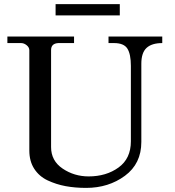

<svg xmlns="http://www.w3.org/2000/svg" viewBox="-20 -901 855 936"><path d="M16 -691V-723H341V-691H264Q229 -689 229 -657V-184Q229 -117 285.5 -79Q342 -41 412 -41Q498 -41 558 -84.5Q618 -128 618 -212V-580Q618 -637 601 -664Q584 -691 536 -691H509V-723H771V-691Q720 -691 694.5 -667.5Q669 -644 669 -590V-209Q669 -103 589 -44Q509 15 400 15Q346 15 300 6.5Q254 -2 212.5 -21.5Q171 -41 147 -78Q123 -115 123 -167V-656Q123 -670 110 -680.5Q97 -691 83 -691ZM251 -826V-881H564V-826Z"/></svg>

Font: Academico
Style: Regular
Weight: 400
Foundry: Steinberg Media Technologies GmbH
Version: Version 0.902